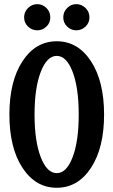

<svg xmlns="http://www.w3.org/2000/svg" viewBox="-20 -887 542 917"><path d="M158.2 -742.2Q132.8 -742.2 114 -760Q95.2 -777.8 95.2 -804.2Q95.2 -830.6 114 -848.9Q132.8 -867.2 158.2 -867.2Q183.1 -867.2 201.7 -848.9Q220.2 -830.6 220.2 -804.2Q220.2 -777.8 201.7 -760Q183.1 -742.2 158.2 -742.2ZM344.2 -742.2Q319.3 -742.2 300.8 -760Q282.2 -777.8 282.2 -804.2Q282.2 -830.6 300.8 -848.9Q319.3 -867.2 344.2 -867.2Q369.6 -867.2 388.4 -848.9Q407.2 -830.6 407.2 -804.2Q407.2 -777.8 388.4 -760Q369.6 -742.2 344.2 -742.2ZM414.6 -85.4Q352.1 9.8 251 9.8Q149.9 9.8 87.4 -85.4Q24.9 -180.7 24.9 -339.8Q24.9 -499 87.4 -594.5Q149.9 -689.9 251 -689.9Q352.1 -689.9 414.6 -594.5Q477.1 -499 477.1 -339.8Q477.1 -180.7 414.6 -85.4ZM356 -339.8Q356 -467.3 326.9 -543.7Q297.9 -620.1 251 -620.1Q204.1 -620.1 174.6 -543.5Q145 -466.8 145 -339.8Q145 -212.9 174.6 -136.5Q204.1 -60.1 251 -60.1Q297.9 -60.1 326.9 -136.5Q356 -212.9 356 -339.8Z"/></svg>

Font: Margherita Bold
Style: Regular
Weight: 700
Designer: James Puckett
Foundry: Dunwich Type Founders
Version: Version 1.008;hotconv 1.0.109;makeotfexe 2.5.65596